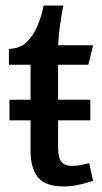

<svg xmlns="http://www.w3.org/2000/svg" viewBox="-20 -660 367 691"><path d="M208 -640Q201 -606 196 -569Q191 -532 189 -497H315L298 -427H189V-127Q189 -112 192.5 -96.5Q196 -81 206.5 -72Q217 -63 238 -63Q254 -63 270 -66Q286 -69 301 -73L315 -9Q290 -1 263.5 5Q237 11 208 11Q144 11 117 -21.5Q90 -54 90 -117V-427H12V-484Q53 -485 78 -510.5Q103 -536 117 -572Q131 -608 137 -640ZM14 -301H305V-227H14Z"/></svg>

Font: Rosario Light SemiBold
Style: Regular
Weight: 600
Version: Version 1.101; ttfautohint (v1.8.1.43-b0c9)